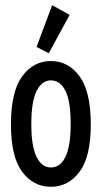

<svg xmlns="http://www.w3.org/2000/svg" viewBox="-20 -707 390 736"><path d="M175 9Q108 9 65 -48.5Q22 -106 22 -230Q22 -356 65 -414.5Q108 -473 175 -473Q242 -473 285 -414.5Q328 -356 328 -230Q328 -106 285 -48.5Q242 9 175 9ZM175 -65Q211 -65 231 -106Q251 -147 251 -231Q251 -318 231 -358.5Q211 -399 175 -399Q141 -399 120.5 -358.5Q100 -318 100 -231Q100 -147 120 -106Q140 -65 175 -65ZM167 -503 120 -527 180 -687 247 -650Z"/></svg>

Font: Inconsolata ExtraCondensed SemiBold
Style: Regular
Weight: 600
Width: 2
Monospace: yes
Designer: Raph Levien, Cyreal, Brenton Simpson
Foundry: Raph Levien, Cyreal, Google
Version: Version 3.001; ttfautohint (v1.8.2.53-6de2)